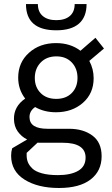

<svg xmlns="http://www.w3.org/2000/svg" viewBox="-20 -710 558 953"><path d="M259.3 -559.6Q108.9 -559.6 108.9 -689.9H168Q168 -650.9 192.4 -630.4Q216.8 -609.9 259.3 -609.9Q302.2 -609.9 326.4 -630.4Q350.6 -650.9 350.6 -689.9H409.7Q409.7 -625.5 371.6 -592.5Q333.5 -559.6 259.3 -559.6ZM322.8 -70.8Q393.1 -70.8 438.7 -37.1Q484.4 -3.4 484.4 65.4Q484.4 138.7 429.7 180.9Q375 223.1 272.5 223.1Q168 223.1 101.6 181.4Q35.2 139.6 35.2 62.5Q35.2 43 40.5 25.9L114.7 -17.6Q86.4 -31.7 68.1 -57.4Q49.8 -83 49.3 -119.1Q48.3 -181.6 105 -220.7Q70.3 -265.6 70.3 -324.7Q70.3 -399.9 123.8 -448Q177.2 -496.1 258.3 -496.1Q329.6 -496.1 379.4 -458L453.6 -522.5L496.1 -469.2L423.3 -407.7Q444.8 -367.7 444.8 -321.8Q444.8 -246.1 391.4 -199.5Q337.9 -152.8 257.8 -152.8Q199.2 -152.8 154.3 -178.7Q125.5 -158.7 126.5 -127.4Q127.4 -70.8 215.8 -70.8ZM259.8 -430.2Q211.4 -430.2 182.1 -399.9Q152.8 -369.6 152.8 -323.2Q152.8 -277.3 181.6 -248.3Q210.4 -219.2 259.3 -219.2Q307.6 -219.2 336.2 -248.3Q364.7 -277.3 364.7 -323.2Q364.7 -370.1 336.2 -400.1Q307.6 -430.2 259.8 -430.2ZM267.1 159.2Q331.1 159.2 367.9 137.9Q404.8 116.7 404.8 72.3Q404.8 -1.5 290.5 -1.5H174.8Q169.4 -1.5 166.5 -2L112.3 48.8V61.5Q112.3 79.6 118.4 95Q124.5 110.4 139.9 125.7Q155.3 141.1 187.7 150.1Q220.2 159.2 267.1 159.2Z"/></svg>

Font: HK Grotesk Medium Legacy
Style: Regular
Weight: 500
Designer: Alfredo Marco Pradil
Foundry: Hanken Design Co.
Version: Version 2.022;PS 002.022;hotconv 1.0.88;makeotf.lib2.5.64775